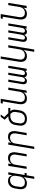

<svg xmlns="http://www.w3.org/2000/svg" viewBox="2205 -2980 990 5440"><g transform="rotate(-90 2700.0 -260.0)"><path d="M248 -50Q268 -50 288 -53.5Q308 -57 327 -65.5Q346 -74 362.5 -87.5Q379 -101 391 -118.5Q403 -136 410 -155.5Q417 -175 420 -195L437 -295Q440 -316 440.5 -338Q441 -360 437 -380Q433 -400 422.5 -418Q412 -436 396 -448Q380 -460 359.5 -465Q339 -470 318 -470Q298 -470 277 -466.5Q256 -463 236.5 -453.5Q217 -444 200.5 -429Q184 -414 172.5 -396Q161 -378 154.5 -358.5Q148 -339 144 -318L128 -218Q124 -197 123.5 -176Q123 -155 128 -135.5Q133 -116 143.5 -99Q154 -82 170 -70.5Q186 -59 206.5 -54.5Q227 -50 248 -50ZM352 215 403 -92Q389 -69 369.5 -49Q350 -29 326 -16Q302 -3 275.5 2.5Q249 8 224 8Q195 8 167.5 1Q140 -6 118.5 -22Q97 -38 83 -62Q69 -86 63.5 -113.5Q58 -141 59 -170Q60 -199 64 -228L81 -328Q85 -353 93 -378.5Q101 -404 114.5 -427.5Q128 -451 148 -471Q168 -491 191.5 -504Q215 -517 241.5 -522.5Q268 -528 293 -528Q322 -528 350.5 -521Q379 -514 400 -497.5Q421 -481 434.5 -457Q448 -433 455 -405L474 -520H539L462 -58H522L513 0H453L417 215Z M635 0 721 -520H786L771 -429Q785 -452 804 -471.5Q823 -491 846 -504Q869 -517 894.5 -522.5Q920 -528 945 -528Q974 -528 1001.5 -521Q1029 -514 1050 -497.5Q1071 -481 1084 -457Q1097 -433 1102.5 -406Q1108 -379 1107 -350Q1106 -321 1101 -292L1053 0H988L1038 -302Q1041 -323 1041.5 -343.5Q1042 -364 1037.5 -383.5Q1033 -403 1023 -420Q1013 -437 997.5 -448.5Q982 -460 962.5 -465Q943 -470 922 -470Q902 -470 882 -466.5Q862 -463 843.5 -454.5Q825 -446 809 -432Q793 -418 781.5 -400.5Q770 -383 763.5 -364Q757 -345 754 -325L700 0Z M1199 215 1321 -520H1386L1371 -429Q1385 -452 1404 -471.5Q1423 -491 1446 -504Q1469 -517 1494.5 -522.5Q1520 -528 1545 -528Q1574 -528 1601.5 -521Q1629 -514 1650 -497.5Q1671 -481 1684 -457Q1697 -433 1702.5 -406Q1708 -379 1707 -350Q1706 -321 1701 -292L1653 0H1588L1638 -302Q1641 -323 1641.5 -343.5Q1642 -364 1637.5 -383.5Q1633 -403 1623 -420Q1613 -437 1597.5 -448.5Q1582 -460 1562.5 -465Q1543 -470 1522 -470Q1502 -470 1482 -466.5Q1462 -463 1443.5 -454.5Q1425 -446 1409 -432Q1393 -418 1381.5 -400.5Q1370 -383 1363.5 -364Q1357 -345 1354 -325L1264 215Z M2052 8Q2021 8 1991 2.5Q1961 -3 1936.5 -18Q1912 -33 1894.5 -56Q1877 -79 1868 -107Q1859 -135 1859 -166Q1859 -197 1864 -228L1881 -328Q1885 -355 1895.5 -382Q1906 -409 1924 -432.5Q1942 -456 1966.5 -473.5Q1991 -491 2018 -501.5Q2045 -512 2073 -516Q2101 -520 2128 -520L2027 -621L2111 -735H2177L2102 -634L2194 -541Q2199 -535 2204.5 -530Q2210 -525 2215 -520H2363L2362 -462H2271Q2285 -445 2296 -426Q2307 -407 2311.5 -385Q2316 -363 2314.5 -339.5Q2313 -316 2309 -292L2292 -192Q2288 -165 2278.5 -138Q2269 -111 2252 -86.5Q2235 -62 2212 -43Q2189 -24 2162.5 -12.5Q2136 -1 2107.5 3.5Q2079 8 2052 8ZM2052 -50Q2073 -50 2093.5 -53.5Q2114 -57 2133.5 -66Q2153 -75 2170.5 -90Q2188 -105 2200 -123Q2212 -141 2219 -161Q2226 -181 2229 -202L2246 -302Q2250 -325 2249.5 -349Q2249 -373 2240.5 -393.5Q2232 -414 2218 -430.5Q2204 -447 2187 -462H2130Q2109 -462 2088 -459Q2067 -456 2047.5 -448Q2028 -440 2009 -427Q1990 -414 1976.5 -396.5Q1963 -379 1955.5 -359Q1948 -339 1944 -318L1928 -218Q1924 -197 1924 -175.5Q1924 -154 1929 -134.5Q1934 -115 1945 -98Q1956 -81 1972.5 -70Q1989 -59 2010 -54.5Q2031 -50 2052 -50Z M2628 8Q2599 8 2572 1Q2545 -6 2523.5 -22.5Q2502 -39 2489 -63Q2476 -87 2470.5 -114Q2465 -141 2466.5 -170Q2468 -199 2472 -228L2547 -677H2487L2496 -735H2621L2536 -218Q2532 -197 2532 -176.5Q2532 -156 2536 -136.5Q2540 -117 2550 -100Q2560 -83 2576 -71.5Q2592 -60 2611.5 -55Q2631 -50 2652 -50Q2672 -50 2691.5 -53.5Q2711 -57 2730 -65.5Q2749 -74 2765 -88Q2781 -102 2792 -119.5Q2803 -137 2810 -156Q2817 -175 2820 -195L2874 -520H2939L2853 0H2788L2803 -91Q2789 -68 2770 -48.5Q2751 -29 2727.5 -16Q2704 -3 2678.5 2.5Q2653 8 2628 8Z M3121 8Q3104 8 3089 3.5Q3074 -1 3062.5 -11.5Q3051 -22 3044.5 -36.5Q3038 -51 3035.5 -66.5Q3033 -82 3034 -98.5Q3035 -115 3038 -132L3102 -520H3165L3099 -122Q3097 -108 3098 -94Q3099 -80 3106 -69Q3113 -58 3126 -53Q3139 -48 3153 -48Q3169 -48 3185 -56Q3201 -64 3211.5 -78.5Q3222 -93 3228 -109.5Q3234 -126 3236 -142L3299 -520H3361L3295 -122Q3293 -108 3294 -94Q3295 -80 3302 -69Q3309 -58 3322 -53Q3335 -48 3349 -48Q3366 -48 3381.5 -56Q3397 -64 3408 -78.5Q3419 -93 3424.5 -109.5Q3430 -126 3432 -142L3495 -520H3558L3472 0H3409L3417 -50Q3409 -37 3398 -26Q3387 -15 3374.5 -7Q3362 1 3346.5 4.5Q3331 8 3317 8Q3300 8 3284.5 3Q3269 -2 3257.5 -13Q3246 -24 3240 -39Q3234 -54 3231 -71Q3224 -54 3213 -39Q3202 -24 3187.5 -13Q3173 -2 3155.5 3Q3138 8 3121 8Z M3952 215 4003 -91Q3989 -68 3970 -48.5Q3951 -29 3927.5 -16Q3904 -3 3878.5 2.5Q3853 8 3828 8Q3799 8 3772 1Q3745 -6 3723.5 -22.5Q3702 -39 3689 -63Q3676 -87 3670.5 -114Q3665 -141 3666.5 -170Q3668 -199 3672 -228L3756 -735H3821L3736 -218Q3732 -197 3732 -176.5Q3732 -156 3736 -136.5Q3740 -117 3750 -100Q3760 -83 3776 -71.5Q3792 -60 3811.5 -55Q3831 -50 3852 -50Q3872 -50 3891.5 -53.5Q3911 -57 3930 -65.5Q3949 -74 3965 -88Q3981 -102 3992 -119.5Q4003 -137 4010 -156Q4017 -175 4020 -195L4074 -520H4139L4017 215Z M4321 8Q4304 8 4289 3.5Q4274 -1 4262.5 -11.5Q4251 -22 4244.5 -36.5Q4238 -51 4235.5 -66.5Q4233 -82 4234 -98.5Q4235 -115 4238 -132L4302 -520H4365L4299 -122Q4297 -108 4298 -94Q4299 -80 4306 -69Q4313 -58 4326 -53Q4339 -48 4353 -48Q4369 -48 4385 -56Q4401 -64 4411.5 -78.5Q4422 -93 4428 -109.5Q4434 -126 4436 -142L4499 -520H4561L4495 -122Q4493 -108 4494 -94Q4495 -80 4502 -69Q4509 -58 4522 -53Q4535 -48 4549 -48Q4566 -48 4581.5 -56Q4597 -64 4608 -78.5Q4619 -93 4624.5 -109.5Q4630 -126 4632 -142L4695 -520H4758L4672 0H4609L4617 -50Q4609 -37 4598 -26Q4587 -15 4574.5 -7Q4562 1 4546.5 4.5Q4531 8 4517 8Q4500 8 4484.5 3Q4469 -2 4457.5 -13Q4446 -24 4440 -39Q4434 -54 4431 -71Q4424 -54 4413 -39Q4402 -24 4387.5 -13Q4373 -2 4355.5 3Q4338 8 4321 8Z M5028 8Q4999 8 4972 1Q4945 -6 4923.5 -22.5Q4902 -39 4889 -63Q4876 -87 4870.5 -114Q4865 -141 4866.5 -170Q4868 -199 4872 -228L4947 -677H4887L4896 -735H5021L4936 -218Q4932 -197 4932 -176.5Q4932 -156 4936 -136.5Q4940 -117 4950 -100Q4960 -83 4976 -71.5Q4992 -60 5011.5 -55Q5031 -50 5052 -50Q5072 -50 5091.5 -53.5Q5111 -57 5130 -65.5Q5149 -74 5165 -88Q5181 -102 5192 -119.5Q5203 -137 5210 -156Q5217 -175 5220 -195L5274 -520H5339L5253 0H5188L5203 -91Q5189 -68 5170 -48.5Q5151 -29 5127.5 -16Q5104 -3 5078.5 2.5Q5053 8 5028 8Z"/></g></svg>

Font: Iosevka Light Extended Oblique
Style: Regular
Weight: 300
Width: 7
Italic angle: -9°
Monospace: yes
Designer: Belleve Invis
Foundry: Belleve Invis
Version: Version 32.5.0; ttfautohint (v1.8.4)